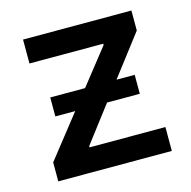

<svg xmlns="http://www.w3.org/2000/svg" viewBox="-84 -613 692 697"><g transform="rotate(-15 262.0 -265.0)"><path d="M51.8 -71.3 177.2 -230.5H102.5V-301.8H233.4L338.9 -435.5V-440.4H61.5V-530.3H468.8V-455.1L351.6 -301.8H419.9V-230.5H296.9L193.4 -94.7V-89.8H478.5V0H51.8Z"/></g></svg>

Font: Pretendard Medium
Style: Regular
Weight: 500
Designer: Base glyphs from Inter by Rasmus Andersson; Hangeul glyphs from Noto Sans CJK(Source Han Sans) by Jang Soo-young and Kan
Foundry: Kil Hyung-jin
Version: Version 1.309